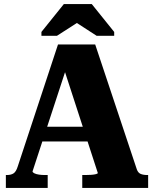

<svg xmlns="http://www.w3.org/2000/svg" viewBox="-20 -930 762 950"><path d="M165 -303H440V-230H161ZM279 -643 311 -601 141 -82Q141 -77 150 -72.5Q159 -68 173 -66Q187 -64 202 -64H216V0H9V-64H14Q35 -64 47.5 -72.5Q60 -81 68 -107L267 -710H451L657 -92Q663 -75 676 -69.5Q689 -64 709 -64H713V0H387V-64H403Q417 -64 431.5 -65Q446 -66 455 -68.5Q464 -71 464 -74ZM434 -910H296L185 -772V-753H262L405 -845H316L458 -753H545V-772Z"/></svg>

Font: Roboto Serif 36pt
Style: Bold
Weight: 700
Version: Version 1.008